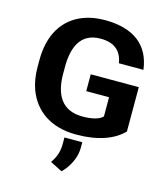

<svg xmlns="http://www.w3.org/2000/svg" viewBox="-137 -828 1043 1189"><g transform="rotate(15 384.0 -234.0)"><path d="M406.6 -108C271.8 -108 222.9 -202.1 222.9 -334V-377C222.9 -504 264.1 -603 391.2 -603C484.1 -603 527.8 -558.2 539.7 -485H697C677.7 -637.3 575.4 -721 386.8 -721C336.9 -721 291.8 -713.3 251.5 -698C126.5 -650.5 59 -538.1 59 -376V-334C59 -278.7 67.1 -229.8 83.2 -187.5C127.4 -71.5 229.3 10 397.8 10C533.1 10 636.1 -26.1 697 -90V-374H389V-266H535.3V-143C511.8 -117.4 459.9 -108 406.6 -108ZM292.2 214 369.2 253C380.2 243 390.5 231.2 400 217.5C424.6 182.2 447.3 136.3 447.3 81V46H332.9V88C332.9 143.9 315.4 179.7 292.2 214Z"/></g></svg>

Font: Asimov
Style: Wid
Weight: 500
Designer: Google
Version: Version 2.000980; 2014